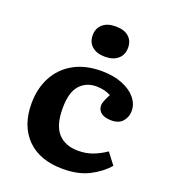

<svg xmlns="http://www.w3.org/2000/svg" viewBox="-144 -888 890 1006"><g transform="rotate(20 301.0 -384.5)"><path d="M322 14Q193 14 122 -57.5Q51 -129 51 -252Q51 -337 85.5 -401.5Q120 -466 184.5 -502Q249 -538 339 -538Q406 -538 455.5 -518Q505 -498 531.5 -465.5Q558 -433 558 -395Q558 -361 537 -336.5Q516 -312 474 -312Q437 -312 417 -327Q397 -342 397 -369Q397 -387 422 -434Q405 -443 385.5 -448Q366 -453 340 -453Q284 -453 248.5 -413.5Q213 -374 213 -285Q213 -189 253 -146Q293 -103 365 -103Q408 -103 444.5 -116.5Q481 -130 518 -155L566 -92Q527 -47 467 -16.5Q407 14 322 14ZM329 -614Q283 -614 256.5 -636.5Q230 -659 230 -699Q230 -737 256 -760Q282 -783 329 -783Q376 -783 401.5 -760.5Q427 -738 427 -699Q427 -660 400.5 -637Q374 -614 329 -614Z"/></g></svg>

Font: Literata 7pt
Style: Bold
Weight: 700
Designer: Latin by Veronika Burian and Jose Scaglione. Greek by Irene Vlachou. Cyrillic by Vera Evstafieva.
Foundry: TypeTogether
Version: Version 3.002